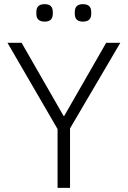

<svg xmlns="http://www.w3.org/2000/svg" viewBox="-20 -904 615 924"><path d="M195 -800Q155 -800 155 -837V-847Q155 -884 195 -884Q234 -884 234 -847V-837Q234 -800 195 -800ZM379 -800Q340 -800 340 -837V-847Q340 -884 379 -884Q419 -884 419 -847V-837Q419 -800 379 -800ZM317 0H257V-283L16 -698H84L286 -346H289L491 -698H559L317 -286Z"/></svg>

Font: IBM Plex Sans Light
Style: Regular
Weight: 300
Designer: Mike Abbink, Paul van der Laan, Pieter van Rosmalen
Foundry: Bold Monday
Version: Version 3.0